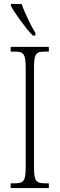

<svg xmlns="http://www.w3.org/2000/svg" viewBox="-20 -951 302 971"><path d="M146 -771H159V-784C136 -822 105 -886 89 -931H35V-921C54 -886 110 -807 146 -771ZM34 0H227V-24H208C161 -24 152 -36 152 -109V-605C152 -679 161 -690 208 -690H227V-714H34V-690H54C100 -690 110 -679 110 -605V-108C110 -35 100 -24 54 -24H34Z"/></svg>

Font: Noto Serif Lao ExtraCondensed ExtraLight
Style: Regular
Weight: 200
Width: 2
Designer: Monotype Design Team
Foundry: Monotype Imaging Inc.
Version: Version 2.003